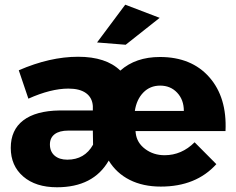

<svg xmlns="http://www.w3.org/2000/svg" viewBox="-20 -790 1005 819"><path d="M514.2 -770 661.1 -713.9 516.1 -599.1 394 -608.9ZM559.1 -221.2Q564 -180.7 599.4 -154.3Q634.8 -127.9 682.1 -127.9Q754.9 -127.9 810.1 -183.1L902.8 -89.8Q816.4 5.9 666 5.9Q589.8 5.9 533.2 -22.7Q476.6 -51.3 443.8 -105Q378.4 8.8 223.1 8.8Q132.3 8.8 79.1 -37.1Q25.9 -83 25.9 -159.2Q25.9 -235.8 79.3 -276.6Q132.8 -317.4 233.9 -318.8H376V-337.9Q373.5 -373.5 346.9 -392.8Q320.3 -412.1 272 -412.1Q196.8 -412.1 101.1 -369.1L60.1 -490.2Q192.9 -547.9 313 -547.9Q432.6 -547.9 493.2 -488.8Q558.6 -546.9 662.1 -546.9Q796.9 -546.9 872.8 -460.7Q948.7 -374.5 941.9 -231H558.1ZM764.2 -316.9Q764.2 -364.3 735.8 -394.5Q707.5 -424.8 663.1 -424.8Q620.1 -424.8 591.3 -395.3Q562.5 -365.7 555.2 -316.9ZM271 -232.9Q233.4 -232.9 213.1 -217.5Q192.9 -202.1 192.9 -173.8Q192.9 -143.6 212.9 -126.2Q232.9 -108.9 267.1 -108.9Q341.3 -108.9 377 -172.9L376 -232.9Z"/></svg>

Font: Montserrat-Arabic
Style: Bold
Weight: 700
Designer: Mohamed Gaber
Foundry: Kief Type Foundry
Version: Version 5.008;PS 005.008;hotconv 1.0.88;makeotf.lib2.5.64775